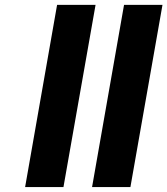

<svg xmlns="http://www.w3.org/2000/svg" viewBox="-20 -760 680 780"><path d="M368.2 -740.2 237.8 0H82L211.9 -740.2ZM640.1 -740.2 509.8 0H354L483.9 -740.2Z"/></svg>

Font: SVN-Poppins
Style: Bold Italic
Weight: 700
Italic angle: -10°
Designer: Ninad Kale (Devanagari), Jonny Pinhorn (Latin)
Foundry: Indian Type Foundry
Version: Version 3.002 2017